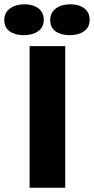

<svg xmlns="http://www.w3.org/2000/svg" viewBox="-83 -875 438 895"><path d="M55 -660H221V0H55ZM121 -783Q121 -748 95 -729.5Q69 -711 28 -711Q-13 -711 -38 -729Q-63 -747 -63 -781Q-63 -816 -36.5 -835.5Q-10 -855 31 -855Q71 -855 96 -836Q121 -817 121 -783ZM335 -783Q335 -748 309 -729.5Q283 -711 242 -711Q201 -711 176 -729Q151 -747 151 -781Q151 -816 177.5 -835.5Q204 -855 245 -855Q285 -855 310 -836Q335 -817 335 -783Z"/></svg>

Font: Sansita
Style: Bold
Weight: 700
Designer: Pablo Cosgaya
Foundry: Omnibus-Type
Version: Version 1.006